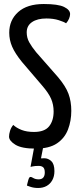

<svg xmlns="http://www.w3.org/2000/svg" viewBox="-20 -730 398 956"><path d="M157 10Q88 10 56.5 -9.5Q25 -29 25 -50Q25 -62 30 -78.5Q35 -95 46 -108Q62 -93 87.5 -83Q113 -73 149 -73Q202 -73 224.5 -101Q247 -129 247 -175Q247 -209 234.5 -238Q222 -267 189 -305L89 -422Q55 -464 40.5 -497.5Q26 -531 26 -567Q26 -630 70.5 -670Q115 -710 198 -710Q269 -710 299 -695.5Q329 -681 329 -660Q329 -650 324 -637.5Q319 -625 309 -614Q299 -621 272.5 -629.5Q246 -638 211 -638Q166 -638 139.5 -620Q113 -602 113 -569Q113 -542 125.5 -519.5Q138 -497 160 -470L268 -347Q307 -301 321 -263Q335 -225 335 -178Q335 -128 318.5 -85Q302 -42 263.5 -16Q225 10 157 10ZM170 206Q148 206 131 200Q114 194 114 194Q114 194 116 185Q118 176 121 166Q124 156 127 153Q132 148 144 155.5Q156 163 172 163Q188 163 195.5 154Q203 145 203 129Q203 110 195 103Q187 96 173 96Q154 96 143 98.5Q132 101 132 101L151 -2H196L184 59Q184 59 184.5 58.5Q185 58 201 58Q220 58 235.5 72.5Q251 87 251 122Q251 148 240.5 167Q230 186 212 196Q194 206 170 206Z"/></svg>

Font: Yanone Kaffeesatz
Style: Regular
Weight: 400
Designer: Yanone (Cyrillic: Daniel Pouzeot, Huerta Tipografica, and Cyreal)
Foundry: Yanone
Version: Version 2.003